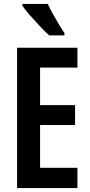

<svg xmlns="http://www.w3.org/2000/svg" viewBox="-20 -957 458 977"><path d="M374 0H67V-714H374V-613H184V-422H362V-321H184V-103H374ZM223 -937Q233 -915 248.5 -887Q264 -859 280 -832.5Q296 -806 308 -789V-777H230Q212 -793 185 -821.5Q158 -850 132.5 -879Q107 -908 94 -928V-937Z"/></svg>

Font: Noto Sans Devanagari UI ExtraCondensed SemiBold
Style: Regular
Weight: 600
Width: 2
Designer: Jelle Bosma - Monotype Design Team
Foundry: Monotype Imaging Inc.
Version: Version 2.004; ttfautohint (v1.8.4.7-5d5b)